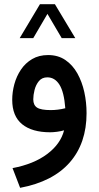

<svg xmlns="http://www.w3.org/2000/svg" viewBox="-20 -629 470 913"><path d="M169.9 -608.9H241.2L337.9 -447.8H273.4L205.6 -563L138.2 -447.8H73.7ZM284.7 -9.3Q270 -4.9 251.2 -2.4Q232.4 0 218.8 0Q132.3 0 85.2 -38.3Q38.1 -76.7 38.1 -154.3Q38.1 -191.4 48.3 -229Q58.6 -266.6 79.6 -297.9Q100.6 -329.1 132.8 -348.1Q165 -367.2 209 -367.2Q256.3 -367.2 291 -343.5Q325.7 -319.8 347.9 -280Q370.1 -240.2 380.9 -191.2Q391.6 -142.1 391.6 -90.8Q391.6 52.2 311.5 143.6Q231.4 234.9 75.7 264.2L39.6 170.4Q140.6 151.4 204.3 103.5Q268.1 55.7 284.7 -9.3ZM290.5 -114.3Q284.7 -191.4 262.7 -226.3Q240.7 -261.2 205.1 -261.2Q179.7 -261.2 165 -243.4Q150.4 -225.6 144.3 -201.2Q138.2 -176.8 138.2 -156.7Q138.2 -128.9 156.5 -117.2Q174.8 -105.5 221.2 -105.5Q237.8 -105.5 255.6 -107.7Q273.4 -109.9 290.5 -114.3Z"/></svg>

Font: Vazir Medium
Style: Medium
Weight: 500
Designer: Saber Rastikerdar
Foundry: Saber Rastikerdar
Version: Version 30.0.0